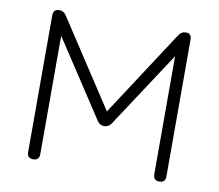

<svg xmlns="http://www.w3.org/2000/svg" viewBox="-73 -730 930 817"><g transform="rotate(10 392.0 -322.0)"><path d="M120 0Q93.5 0 93.5 -26.5V-618Q93.5 -644.5 120 -644.5Q139 -644.5 150 -627L399 -246.5L387 -245L636 -627Q646.5 -644.5 667.5 -644.5Q691 -644.5 691 -618V-26.5Q691 0 665 0Q638.5 0 638.5 -26.5V-565.5L654 -560.5L423 -208.5Q412 -191.5 391.5 -191.5Q373.5 -191.5 362.5 -208.5L131.5 -560.5L146 -555V-26.5Q146 0 120 0Z"/></g></svg>

Font: Jura Light
Style: Regular
Weight: 400
Version: Version 5.106